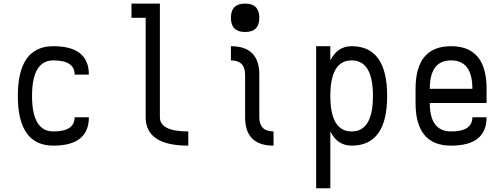

<svg xmlns="http://www.w3.org/2000/svg" viewBox="-20 -801 2774 1056"><path d="M78.1 -273.4Q78.1 -546.9 273.4 -546.9Q468.8 -546.9 468.8 -390.6H390.6Q390.6 -468.8 273.4 -468.8Q156.2 -468.8 156.2 -273.4Q156.2 -78.1 273.4 -78.1Q390.6 -78.1 390.6 -156.2H468.8Q468.8 0 273.4 0Q78.1 0 78.1 -273.4Z M703.1 -703.1V-781.2H859.4V-156.2Q859.4 -78.1 1015.6 -78.1V0Q781.2 0 781.2 -156.2V-703.1Z M1250 -468.8V-546.9Q1406.2 -546.9 1406.2 -390.6V-156.2Q1406.2 -78.1 1484.4 -78.1V0Q1328.1 0 1328.1 -156.2V-390.6Q1328.1 -468.8 1250 -468.8ZM1250 -703.1Q1250 -781.2 1328.1 -781.2Q1406.2 -781.2 1406.2 -703.1Q1406.2 -625 1328.1 -625Q1250 -625 1250 -703.1Z M1718.8 234.4V-546.9H1796.9V-468.8Q1835.9 -546.9 1914.1 -546.9Q2109.4 -546.9 2109.4 -273.4Q2109.4 0 1914.1 0Q1835.9 0 1796.9 -78.1V234.4ZM1796.9 -273.4Q1796.9 -78.1 1914.1 -78.1Q2031.2 -78.1 2031.2 -273.4Q2031.2 -468.8 1914.1 -468.8Q1796.9 -468.8 1796.9 -273.4Z M2265.6 -234.4V-312.5Q2265.6 -546.9 2460.9 -546.9Q2656.2 -546.9 2656.2 -312.5V-234.4H2343.8Q2343.8 -78.1 2460.9 -78.1Q2578.1 -78.1 2578.1 -156.2H2656.2Q2656.2 0 2460.9 0Q2265.6 0 2265.6 -234.4ZM2343.8 -312.5H2578.1Q2578.1 -468.8 2460.9 -468.8Q2343.8 -468.8 2343.8 -312.5Z"/></svg>

Font: Luculent
Style: Regular
Weight: 400
Monospace: yes
Designer: Andrew Kensler
Version: Version 1.0.0-845fa02f9341